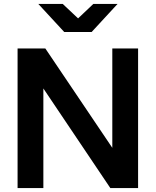

<svg xmlns="http://www.w3.org/2000/svg" viewBox="-20 -963 798 983"><path d="M202 0H70V-715H212L607 -129H555V-715H687V0H545L151 -586H202ZM176 -943H301L437 -815H323L458 -943H582L449 -799H309Z"/></svg>

Font: Wix Madefor Display
Style: Bold
Weight: 700
Designer: Dalton Maag Ltd
Foundry: Dalton Maag Ltd
Version: Version 3.100